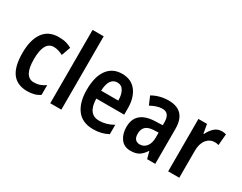

<svg xmlns="http://www.w3.org/2000/svg" viewBox="-86 -1236 2174 1723"><g transform="rotate(30 1001.5 -375.0)"><path d="M249 10Q144 10 92.5 -58Q41 -126 41 -268Q41 -402 94.5 -477.5Q148 -553 254 -553Q299 -553 331.5 -544Q364 -535 389 -520L356 -427Q330 -440 306.5 -447Q283 -454 260 -454Q158 -454 158 -269Q158 -88 261 -88Q295 -88 322.5 -98Q350 -108 378 -127V-26Q350 -7 318.5 1.5Q287 10 249 10Z M598 0H483V-760H598Z M912 -552Q1007 -552 1058 -485.5Q1109 -419 1109 -309V-243H820Q823 -83 940 -83Q1013 -83 1085 -124V-27Q1018 10 932 10Q818 10 762 -64.5Q706 -139 706 -268Q706 -406 760 -479Q814 -552 912 -552ZM912 -463Q873 -463 849 -430.5Q825 -398 822 -326H1000Q1000 -386 978.5 -424.5Q957 -463 912 -463Z M1392 -553Q1571 -553 1571 -363V0H1487L1467 -74H1465Q1438 -31 1405 -10.5Q1372 10 1319 10Q1251 10 1216 -38Q1181 -86 1181 -158Q1181 -242 1232 -285Q1283 -328 1381 -331L1456 -334V-364Q1456 -461 1382 -461Q1352 -461 1323 -451.5Q1294 -442 1260 -424L1224 -509Q1260 -530 1303.5 -541.5Q1347 -553 1392 -553ZM1408 -256Q1350 -253 1324.5 -227.5Q1299 -202 1299 -157Q1299 -117 1316 -99Q1333 -81 1362 -81Q1404 -81 1430.5 -114.5Q1457 -148 1457 -208V-258Z M1944 -553Q1953 -553 1964.5 -551.5Q1976 -550 1988 -547L1978 -430Q1970 -433 1958.5 -434.5Q1947 -436 1940 -436Q1886 -436 1853 -394Q1820 -352 1820 -280V0H1705V-543H1794L1810 -451H1816Q1835 -493 1867 -523Q1899 -553 1944 -553Z"/></g></svg>

Font: Noto Sans Gujarati Condensed SemiBold
Style: Regular
Weight: 600
Width: 3
Designer: Jelle Bosma - Monotype Design Team, Universal Thirst
Foundry: Monotype Imaging Inc.
Version: Version 2.106; ttfautohint (v1.8.4.7-5d5b)